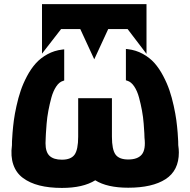

<svg xmlns="http://www.w3.org/2000/svg" viewBox="-20 -900 921 933"><path d="M38.1 -194.8Q38.1 -202.6 38.3 -213.6Q38.6 -224.6 41 -255.4Q43.5 -286.1 47.4 -315.7Q51.3 -345.2 60.1 -385Q68.8 -424.8 80.6 -459.5Q92.3 -494.1 111.3 -530Q130.4 -565.9 153.8 -592Q177.2 -618.2 210.7 -636.5Q244.1 -654.8 283.2 -659.2L292 -660.2V-508.8L286.1 -506.8Q267.6 -501.5 252.9 -479.2Q238.3 -457 229.7 -425.8Q221.2 -394.5 215.1 -362.3Q209 -330.1 206.5 -298.6Q204.1 -267.1 203.1 -251.5Q202.1 -235.8 202.1 -231V-230Q201.2 -221.2 201.2 -204.1Q201.2 -161.1 220.9 -142.6Q240.7 -124 280.8 -124Q324.7 -124 342.3 -148.4Q359.9 -172.9 359.9 -235.8V-422.9H523.9V-235.8Q523.9 -172.9 541.5 -148.9Q559.1 -125 603 -125Q649.4 -125 669.2 -149.4Q689 -173.8 682.1 -231V-231.9Q682.1 -237.3 681.4 -252.2Q680.7 -267.1 678.2 -299.1Q675.8 -331.1 669.9 -362.8Q664.1 -394.5 655.5 -426.3Q647 -458 632.1 -480.2Q617.2 -502.4 598.1 -507.8L591.8 -509.8V-662.1L601.1 -661.1Q640.1 -656.7 673.6 -638.4Q707 -620.1 730.5 -593.8Q753.9 -567.4 772.9 -531.2Q792 -495.1 803.7 -460.4Q815.4 -425.8 824.2 -385.5Q833 -345.2 836.9 -315.7Q840.8 -286.1 843.3 -255.4Q845.7 -224.6 845.9 -213.4Q846.2 -202.1 846.2 -194.8Q849.1 -174.8 849.1 -159.2Q849.1 -71.3 784.7 -29.5Q720.2 12.2 603 12.2Q500.5 12.2 442.9 -23.9Q383.3 13.2 280.8 13.2Q218.8 13.2 171.6 1.2Q124.5 -10.7 91.6 -35.2Q58.6 -59.6 44.7 -100.1Q30.8 -140.6 38.1 -194.8ZM184.1 -639.2V-879.9H691.9V-638.2L600.1 -758.8H505.9L438 -611.8L370.1 -758.8H276.9Z"/></svg>

Font: Hussar Preview
Style: Bold
Weight: 700
Foundry: Cannot Into Space Fonts, PlusOne Fonts
Version: Version 2.29RC2 "Millennial"